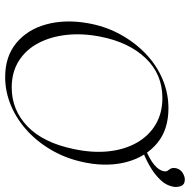

<svg xmlns="http://www.w3.org/2000/svg" viewBox="-16 -726 753 762"><g transform="rotate(90 361.0 -344.5)"><path d="M285 12Q204 12 150.5 -32Q97 -76 76.5 -150Q56 -224 71 -313Q83 -384 115 -443Q147 -502 192.5 -545.5Q238 -589 293.5 -612.5Q349 -636 409 -636Q494 -636 547.5 -591.5Q601 -547 621.5 -473.5Q642 -400 626 -313Q613 -241 580.5 -181.5Q548 -122 501.5 -78.5Q455 -35 399.5 -11.5Q344 12 285 12ZM327 -14Q416 -14 481 -76.5Q546 -139 571 -260Q587 -335 580 -399Q573 -463 545.5 -511Q518 -559 473 -585.5Q428 -612 368 -612Q274 -612 210.5 -545.5Q147 -479 125 -366Q111 -295 118 -231.5Q125 -168 151 -119Q177 -70 221.5 -42Q266 -14 327 -14ZM573 -531 572 -545Q651 -578 659 -617Q661 -628 656.5 -633.5Q652 -639 648.5 -645.5Q645 -652 647 -666Q651 -683 665 -692Q679 -701 692 -701Q711 -701 717 -687.5Q723 -674 721 -658Q716 -627 692.5 -603Q669 -579 637 -561Q605 -543 573 -531Z"/></g></svg>

Font: Cormorant Garamond Light
Style: Italic
Weight: 300
Italic angle: -10°
Designer: Christian Thalmann (Catharsis Fonts)
Foundry: Catharsis Fonts
Version: Version 4.001